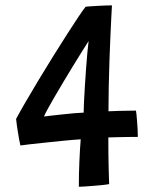

<svg xmlns="http://www.w3.org/2000/svg" viewBox="-20 -691 592 716"><path d="M494 -180.5Q479 -180.5 459.5 -180.2Q440 -180 420.5 -179.5Q401 -179 384 -178.5Q384 -110 385.2 -65.5Q386.5 -21 387 -4.5Q377 -2.5 360.8 -0.8Q344.5 1 327 2.2Q309.5 3.5 295.2 4.5Q281 5.5 274 5.5Q274 -42 276 -88.2Q278 -134.5 281 -171.5Q250 -169.5 215 -166Q180 -162.5 147.2 -159Q114.5 -155.5 90 -152.8Q65.5 -150 56 -148.5Q51 -171.5 46.8 -197.8Q42.5 -224 40 -247.5Q53 -272 74.8 -309.5Q96.5 -347 123 -391Q149.5 -435 177.2 -479.5Q205 -524 229.8 -562.8Q254.5 -601.5 273 -629Q291.5 -656.5 299.5 -666Q305.5 -666.5 318 -667.5Q330.5 -668.5 345.5 -669.2Q360.5 -670 374.5 -670.5Q388.5 -671 397.5 -671Q397 -659 395.2 -628.8Q393.5 -598.5 391.8 -556.5Q390 -514.5 388.2 -465.8Q386.5 -417 385.5 -368.2Q384.5 -319.5 384.5 -276Q401.5 -277 423.8 -277.5Q446 -278 464.5 -278.2Q483 -278.5 487 -278.5Q488 -275 489 -264Q490 -253 491.2 -238.5Q492.5 -224 493.2 -208.5Q494 -193 494 -180.5ZM310.5 -538Q300.5 -522.5 285 -497.8Q269.5 -473 251.8 -444Q234 -415 216.2 -385.2Q198.5 -355.5 183.2 -329.2Q168 -303 157.5 -283.8Q147 -264.5 144 -256.5Q149.5 -257.5 168.2 -259.5Q187 -261.5 211 -264.2Q235 -267 257.2 -268.8Q279.5 -270.5 292 -271Q292 -283.5 293.2 -309.8Q294.5 -336 296.5 -369.2Q298.5 -402.5 301 -436Q303.5 -469.5 306 -496.8Q308.5 -524 310.5 -538Z"/></svg>

Font: Grandstander Thin Medium
Style: Regular
Weight: 500
Version: Version 1.200